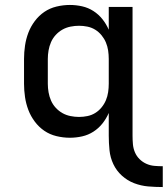

<svg xmlns="http://www.w3.org/2000/svg" viewBox="-20 -548 677 775"><path d="M637 207Q607 207 578 204.5Q549 202 521.5 191.5Q494 181 472 161Q450 141 437.5 114.5Q425 88 422 58.5Q419 29 419 0V-92Q409 -69 393.5 -49.5Q378 -30 357 -16.5Q336 -3 311.5 2.5Q287 8 262 8Q235 8 208 1.5Q181 -5 159 -20Q137 -35 120.5 -57Q104 -79 94.5 -104Q85 -129 81 -156Q77 -183 77 -210V-310Q77 -337 81 -364Q85 -391 94.5 -416Q104 -441 120.5 -463Q137 -485 159 -500Q181 -515 208 -521.5Q235 -528 262 -528Q287 -528 311.5 -522.5Q336 -517 357 -503.5Q378 -490 393.5 -470.5Q409 -451 419 -428V-520H515V0Q515 17 516.5 34Q518 51 524.5 66.5Q531 82 543 94Q555 106 570.5 113Q586 120 603 121.5Q620 123 637 123ZM299 -76Q316 -76 333 -79.5Q350 -83 364.5 -92Q379 -101 390 -114.5Q401 -128 407.5 -143.5Q414 -159 416.5 -176Q419 -193 419 -210V-310Q419 -327 416.5 -344Q414 -361 407.5 -376.5Q401 -392 390 -405.5Q379 -419 364.5 -428Q350 -437 333 -440.5Q316 -444 299 -444Q282 -444 264.5 -440.5Q247 -437 232 -428.5Q217 -420 205 -407Q193 -394 186 -378Q179 -362 176 -344.5Q173 -327 173 -310V-210Q173 -193 176 -175.5Q179 -158 186 -142Q193 -126 205 -113Q217 -100 232 -91.5Q247 -83 264.5 -79.5Q282 -76 299 -76Z"/></svg>

Font: Iosevka Custom Medium Extended
Style: Regular
Weight: 500
Width: 7
Monospace: yes
Designer: Belleve Invis
Foundry: Belleve Invis
Version: Version 11.2.4; ttfautohint (v1.8.4)